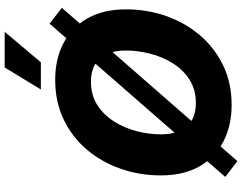

<svg xmlns="http://www.w3.org/2000/svg" viewBox="-126 -865 1025 813"><g transform="rotate(-90 386.5 -458.5)"><path d="M349.1 9.8Q261.2 9.8 193.6 -25.1Q126 -60.1 88.1 -127Q50.3 -193.8 50.3 -289.6Q50.3 -379.9 78.6 -460.7Q106.9 -541.5 159.9 -603.8Q212.9 -666 287.6 -701.7Q362.3 -737.3 455.1 -737.3Q542.5 -737.3 609.6 -702.6Q676.8 -668 715.1 -600.8Q753.4 -533.7 753.4 -438Q753.4 -347.7 724.9 -266.8Q696.3 -186 643.1 -123.8Q589.8 -61.5 515.6 -25.9Q441.4 9.8 349.1 9.8ZM356.4 -141.6Q413.1 -141.6 455.1 -168.2Q497.1 -194.8 524.7 -238.8Q552.2 -282.7 565.7 -335.2Q579.1 -387.7 579.1 -438.5Q579.1 -487.3 563.7 -520Q548.3 -552.7 519 -569.3Q489.7 -585.9 447.8 -585.9Q390.6 -585.9 348.6 -559.1Q306.6 -532.2 278.8 -488.3Q251 -444.3 237.5 -392.3Q224.1 -340.3 224.1 -289.1Q224.1 -240.7 239.7 -207.8Q255.4 -174.8 284.7 -158.2Q314 -141.6 356.4 -141.6ZM110.8 34.2 43.9 -17.1 692.9 -761.2 759.8 -709ZM414.1 -797.9 507.3 -951.2H658.2L529.3 -797.9Z"/></g></svg>

Font: Inter ExtraBold
Style: Italic
Weight: 800
Italic angle: -9.3988°
Designer: Rasmus Andersson
Foundry: rsms
Version: Version 4.001;git-66647c0bb